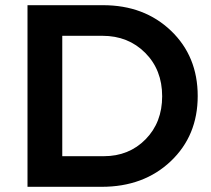

<svg xmlns="http://www.w3.org/2000/svg" viewBox="-20 -720 813 740"><path d="M377 -700Q536 -700 639 -601.5Q742 -503 742 -350Q742 -197 638 -98.5Q534 0 372 0H86V-700ZM380 -118Q477 -118 541 -183Q605 -248 605 -349Q605 -451 539.5 -516.5Q474 -582 375 -582H220V-118Z"/></svg>

Font: Montserrat arm Medium
Style: Regular
Weight: 500
Designer: Julieta Ulanovsky
Foundry: Julieta Ulanovsky
Version: Version 6.000;PS 006.000;hotconv 1.0.88;makeotf.lib2.5.64775